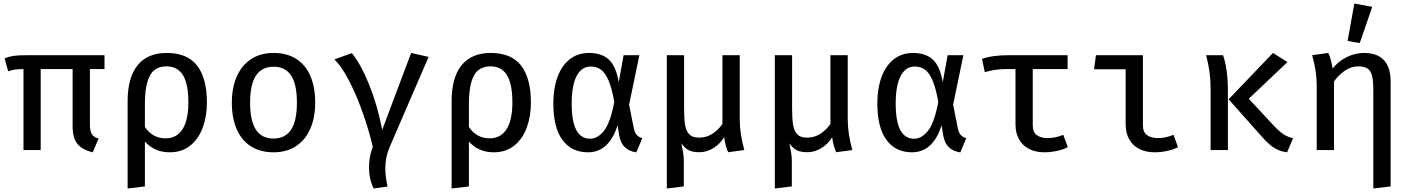

<svg xmlns="http://www.w3.org/2000/svg" viewBox="-20 -855 8040 1094"><path d="M575.4 -461.5H492.3V-147.2Q492.3 -108.2 503.3 -90.5Q514.4 -72.8 542.1 -65.6L508.2 12.8Q447.2 -2.1 420.5 -35.9Q393.8 -69.7 393.8 -134.9V-461.5H211.8V0H113.8V-461.5Q82.1 -461 66.4 -458.7Q50.8 -456.4 26.7 -448.7L6.2 -522.1Q29.2 -532.3 55.6 -536.4Q82.1 -540.5 136.4 -540.5H575.4Z M1159 -270.8Q1159 -192.3 1135.1 -127.7Q1111.3 -63.1 1063.6 -25.1Q1015.9 12.8 947.7 12.8Q859.5 12.8 805.6 -48.7V207.2L707.2 219V-277.9Q707.2 -412.8 763.8 -483.1Q820.5 -553.3 930.3 -553.3Q1047.2 -553.3 1103.1 -481.3Q1159 -409.2 1159 -270.8ZM805.6 -262.1V-131.3Q826.2 -100 856.4 -83.3Q886.7 -66.7 923.1 -66.7Q986.7 -66.7 1020 -118.7Q1053.3 -170.8 1053.3 -270.8Q1053.3 -376.4 1022.6 -426.7Q991.8 -476.9 928.2 -476.9Q862.1 -476.9 833.8 -423.8Q805.6 -370.8 805.6 -262.1Z M1775.9 -270.8Q1775.9 -186.2 1748.5 -122.3Q1721 -58.5 1667.4 -22.8Q1613.8 12.8 1538.5 12.8Q1462.1 12.8 1408.7 -21.8Q1355.4 -56.4 1328.2 -120Q1301 -183.6 1301 -269.7Q1301 -354.4 1328.7 -418.2Q1356.4 -482.1 1410 -517.7Q1463.6 -553.3 1539.5 -553.3Q1615.9 -553.3 1669 -518.7Q1722.1 -484.1 1749 -420.8Q1775.9 -357.4 1775.9 -270.8ZM1405.1 -269.7Q1405.1 -166.2 1438.2 -115.9Q1471.3 -65.6 1538.5 -65.6Q1605.6 -65.6 1638.7 -116.2Q1671.8 -166.7 1671.8 -270.8Q1671.8 -374.4 1638.7 -424.6Q1605.6 -474.9 1539.5 -474.9Q1472.3 -474.9 1438.7 -424.6Q1405.1 -374.4 1405.1 -269.7Z M2322.6 -553.3 2422.1 -530.8 2201 -19Q2175.4 40 2175.4 103.6Q2175.4 150.3 2188.2 207.7L2109.2 219Q2082.6 166.2 2082.6 98.5Q2082.6 37.4 2104.1 -19Q2080.5 -118.5 2045.1 -217.7Q2009.7 -316.9 1968.2 -396.4Q1926.7 -475.9 1885.6 -516.9L1985.1 -552.3Q2036.9 -488.2 2083.6 -372.3Q2130.3 -256.4 2157.9 -115.4Z M3005.1 -270.8Q3005.1 -192.3 2981.3 -127.7Q2957.4 -63.1 2909.7 -25.1Q2862.1 12.8 2793.8 12.8Q2705.6 12.8 2651.8 -48.7V207.2L2553.3 219V-277.9Q2553.3 -412.8 2610 -483.1Q2666.7 -553.3 2776.4 -553.3Q2893.3 -553.3 2949.2 -481.3Q3005.1 -409.2 3005.1 -270.8ZM2651.8 -262.1V-131.3Q2672.3 -100 2702.6 -83.3Q2732.8 -66.7 2769.2 -66.7Q2832.8 -66.7 2866.2 -118.7Q2899.5 -170.8 2899.5 -270.8Q2899.5 -376.4 2868.7 -426.7Q2837.9 -476.9 2774.4 -476.9Q2708.2 -476.9 2680 -423.8Q2651.8 -370.8 2651.8 -262.1Z M3505.6 -387.2 3533.3 -540.5H3623.1L3564.6 -258.5L3591.8 -122.1Q3596.9 -98.5 3607.7 -86.4Q3618.5 -74.4 3639.5 -67.2L3605.6 13.3Q3564.6 7.2 3540.3 -16.2Q3515.9 -39.5 3508.2 -83.6L3499 -141Q3449.7 12.8 3330.3 12.8Q3236.4 12.8 3184.6 -57.9Q3132.8 -128.7 3132.8 -265.6Q3132.8 -350.3 3156.4 -415.4Q3180 -480.5 3225.9 -516.9Q3271.8 -553.3 3336.9 -553.3Q3408.7 -553.3 3449.5 -515.1Q3490.3 -476.9 3505.6 -387.2ZM3237.4 -265.6Q3237.4 -163.1 3263.8 -113.8Q3290.3 -64.6 3342.1 -64.6Q3385.6 -64.6 3421.5 -109.7Q3457.4 -154.9 3480 -273.8Q3466.7 -351.3 3447.9 -395.6Q3429.2 -440 3404.6 -457.9Q3380 -475.9 3346.2 -475.9Q3293.8 -475.9 3265.6 -422.1Q3237.4 -368.2 3237.4 -265.6Z M4194.9 -175.4Q4194.9 -93.8 4221 0L4129.2 12.3Q4122.1 -1 4115.4 -26.4Q4108.7 -51.8 4106.2 -73.3Q4082.6 -34.4 4044.4 -11Q4006.2 12.3 3966.2 12.3Q3927.2 12.3 3904.9 1.3Q3882.6 -9.7 3862.6 -38.5Q3869.2 -6.2 3872.8 17.2Q3876.4 40.5 3876.4 61V207.2L3779.5 219V-540.5H3877.9V-236.9Q3877.9 -177.4 3883.6 -143.1Q3889.2 -108.7 3907.4 -89.7Q3925.6 -70.8 3963.1 -70.8Q4005.1 -70.8 4038.5 -92.3Q4071.8 -113.8 4096.4 -148.7V-540.5H4194.9Z M4810.3 -175.4Q4810.3 -93.8 4836.4 0L4744.6 12.3Q4737.4 -1 4730.8 -26.4Q4724.1 -51.8 4721.5 -73.3Q4697.9 -34.4 4659.7 -11Q4621.5 12.3 4581.5 12.3Q4542.6 12.3 4520.3 1.3Q4497.9 -9.7 4477.9 -38.5Q4484.6 -6.2 4488.2 17.2Q4491.8 40.5 4491.8 61V207.2L4394.9 219V-540.5H4493.3V-236.9Q4493.3 -177.4 4499 -143.1Q4504.6 -108.7 4522.8 -89.7Q4541 -70.8 4578.5 -70.8Q4620.5 -70.8 4653.8 -92.3Q4687.2 -113.8 4711.8 -148.7V-540.5H4810.3Z M5351.8 -387.2 5379.5 -540.5H5469.2L5410.8 -258.5L5437.9 -122.1Q5443.1 -98.5 5453.8 -86.4Q5464.6 -74.4 5485.6 -67.2L5451.8 13.3Q5410.8 7.2 5386.4 -16.2Q5362.1 -39.5 5354.4 -83.6L5345.1 -141Q5295.9 12.8 5176.4 12.8Q5082.6 12.8 5030.8 -57.9Q4979 -128.7 4979 -265.6Q4979 -350.3 5002.6 -415.4Q5026.2 -480.5 5072.1 -516.9Q5117.9 -553.3 5183.1 -553.3Q5254.9 -553.3 5295.6 -515.1Q5336.4 -476.9 5351.8 -387.2ZM5083.6 -265.6Q5083.6 -163.1 5110 -113.8Q5136.4 -64.6 5188.2 -64.6Q5231.8 -64.6 5267.7 -109.7Q5303.6 -154.9 5326.2 -273.8Q5312.8 -351.3 5294.1 -395.6Q5275.4 -440 5250.8 -457.9Q5226.2 -475.9 5192.3 -475.9Q5140 -475.9 5111.8 -422.1Q5083.6 -368.2 5083.6 -265.6Z M6064.1 -16.4Q6043.1 -4.6 6005.6 4.1Q5968.2 12.8 5931.3 12.8Q5881 12.8 5843.8 -6.2Q5806.7 -25.1 5786.4 -61.3Q5766.2 -97.4 5766.2 -146.7V-461.5H5720Q5683.1 -461.5 5656.2 -457.9Q5629.2 -454.4 5591.3 -444.1L5575.4 -519.5Q5607.7 -530.8 5644.9 -535.6Q5682.1 -540.5 5729.2 -540.5H6063.1V-461.5H5864.6V-139.5Q5864.6 -102.6 5887.2 -85.4Q5909.7 -68.2 5949.7 -68.2Q5992.3 -68.2 6038.5 -86.7Z M6393.8 -460.5H6213.8L6224.6 -540.5H6492.3V-139.5Q6492.3 -102.6 6515.1 -85.4Q6537.9 -68.2 6578.5 -68.2Q6620.5 -68.2 6666.7 -86.7L6692.3 -16.4Q6671.3 -4.6 6633.8 4.1Q6596.4 12.8 6559.5 12.8Q6509.2 12.8 6471.8 -6.2Q6434.4 -25.1 6414.1 -61.3Q6393.8 -97.4 6393.8 -146.7Z M7233.3 -553.3 7315.9 -501.5 7095.4 -292.3 7240 -136.9Q7270.8 -104.6 7294.1 -89.5Q7317.4 -74.4 7347.7 -67.2L7313.8 12.8Q7270.3 7.2 7238.7 -13.3Q7207.2 -33.8 7172.8 -73.3L6980.5 -289.2ZM6948.7 -540.5Q6976.4 -462.6 6976.4 -334.9V0H6877.9V-350.3Q6877.9 -400.5 6871.5 -446.4Q6865.1 -492.3 6852.3 -540.5Z M7903.6 -393.3V207.2L7805.1 219V-332.8Q7805.1 -389.2 7799 -419Q7792.8 -448.7 7774.4 -462.8Q7755.9 -476.9 7717.9 -476.9Q7678.5 -476.9 7642.3 -451.8Q7606.2 -426.7 7581 -390.8V0H7482.6V-367.7Q7482.6 -450.3 7456.4 -540.5L7548.2 -553.3Q7555.9 -540 7563.1 -512.8Q7570.3 -485.6 7572.8 -464.6Q7607.2 -507.2 7654.9 -530.3Q7702.6 -553.3 7751.8 -553.3Q7828.2 -553.3 7865.9 -511.8Q7903.6 -470.3 7903.6 -393.3ZM7658.5 -621.5 7696.9 -834.9 7799 -815.9 7727.7 -609.7Z"/></svg>

Font: Fira Code Fixed Retina
Style: Regular
Weight: 450
Monospace: yes
Designer: Carrois Corporate, Edenspiekermann AG, Nikita Prokopov
Foundry: Carrois Corporate, Edenspiekermann AG, Nikita Prokopov
Version: Version 5.002